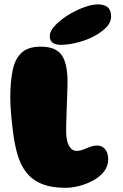

<svg xmlns="http://www.w3.org/2000/svg" viewBox="-20 -848 574 897"><path d="M286.5 29.5Q220 29.5 175 11Q130 -7.5 102.5 -43Q75 -78.5 60.5 -129.5Q54 -152.5 48.8 -180.8Q43.5 -209 39.8 -239.5Q36 -270 33.2 -298.8Q30.5 -327.5 29.2 -351Q28 -374.5 28 -389.5Q28 -464 38.8 -518Q49.5 -572 80.2 -601Q111 -630 170 -630Q241.5 -630 268.5 -590.2Q295.5 -550.5 295.5 -465.5Q295.5 -455 295 -438.2Q294.5 -421.5 293.8 -400.8Q293 -380 292.2 -357.2Q291.5 -334.5 290.8 -312.2Q290 -290 289.5 -270Q289 -250 289 -234.5Q289 -214.5 292 -197.8Q295 -181 301.2 -168.8Q307.5 -156.5 316.8 -149.8Q326 -143 338.5 -143Q353 -143 368.5 -149.2Q384 -155.5 400.5 -161.8Q417 -168 434 -168Q457.5 -168 471.5 -150.5Q485.5 -133 485.5 -103.5Q485.5 -71.5 465.8 -46.5Q446 -21.5 415 -4.8Q384 12 349.8 20.8Q315.5 29.5 286.5 29.5ZM262.5 -638.5Q241.5 -638.5 227 -647.8Q212.5 -657 212.5 -678.5Q212.5 -705 243 -734.8Q273.5 -764.5 315 -787.5Q346.5 -805 379.2 -816.2Q412 -827.5 437.5 -827.5Q467 -827.5 483 -814.2Q499 -801 499 -771Q499 -741 471.8 -715.5Q444.5 -690 405 -671.5Q371 -656 333 -647.2Q295 -638.5 262.5 -638.5Z"/></svg>

Font: Gluten Black
Style: Regular
Weight: 900
Designer: Tyler Finck
Foundry: Etcetera Type Company
Version: Version 1.300